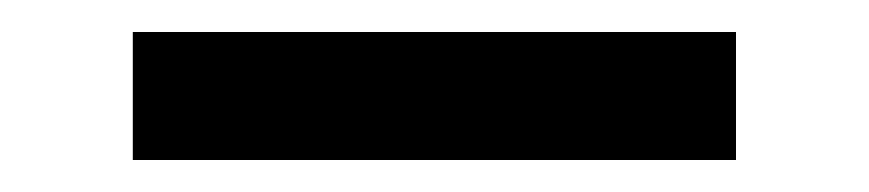

<svg xmlns="http://www.w3.org/2000/svg" viewBox="-20 -20 543 120"><path d="M63 80H440V0H63Z"/></svg>

Font: FIGSv2-sans-serif Medium
Style: Regular
Weight: 500
Designer: Matt McInerney, Pablo Impallari, Rodrigo Fuenzalida,Mirko Velimirovic
Foundry: Matt McInerney, Pablo Impallari, Rodrigo Fuenzalida
Version: Version 4.021;hotconv 1.0.109;makeotfexe 2.5.65596